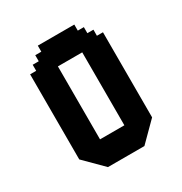

<svg xmlns="http://www.w3.org/2000/svg" viewBox="-141 -690 758 798"><g transform="rotate(-30 238.0 -291.5)"><path d="M383.7 -525.1H354.5V-554.2H325.4V-583.3H150.3V-554.2H121.2V-525.1H92.1V-496H63V-87.6L150.3 -0.3H325.3L412.6 -87.6V-496H383.5ZM296.3 -233.4V-116.7H179.5V-466.8H296.2Z"/></g></svg>

Font: Stepalange Short
Style: Regular
Weight: 400
Designer: Szymon Furjan
Version: Version 1.001;Fontself Maker 3.5.8